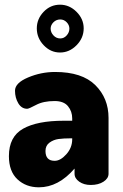

<svg xmlns="http://www.w3.org/2000/svg" viewBox="-20 -789 524 819"><path d="M236 -769Q276 -769 306.5 -738.5Q337 -708 337 -668Q337 -627 306.5 -596Q276 -565 236 -565Q196 -565 166.5 -596Q137 -627 137 -668Q137 -708 166 -738.5Q195 -769 236 -769ZM276 -667Q276 -682 264.5 -694Q253 -706 237 -706Q220 -706 208 -694Q196 -682 196 -667Q196 -651 208 -638Q220 -625 237 -625Q253 -625 264.5 -638Q276 -651 276 -667ZM215 -482Q330 -482 386.5 -426Q443 -370 443 -286V-48Q443 -28 421.5 -14Q400 0 367 0Q338 0 318 -14Q298 -28 298 -48V-70Q229 10 146 10Q91 10 54.5 -24Q18 -58 18 -123Q18 -206 78.5 -240Q139 -274 252 -274H288V-284Q288 -314 270 -336Q252 -358 213 -358Q165 -358 134 -341.5Q103 -325 96 -325Q72 -325 58 -348.5Q44 -372 44 -402Q44 -435 99.5 -458.5Q155 -482 215 -482ZM288 -195V-199H284Q251 -199 229.5 -196Q208 -193 191 -180.5Q174 -168 174 -145Q174 -103 213 -103Q238 -103 263 -131Q288 -159 288 -195Z"/></svg>

Font: Dosis
Style: ExtraBold
Weight: 800
Designer: EdgarTolentino, PabloImpallari, IginoMarini
Foundry: EdgarTolentino, PabloImpallari, IginoMarini
Version: Version 1.007